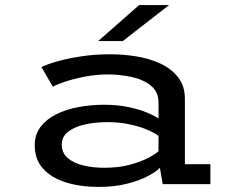

<svg xmlns="http://www.w3.org/2000/svg" viewBox="-20 -726 915 757"><path d="M369 11Q297 11 240 -6.8Q183 -24.5 150 -60.8Q117 -97 117 -153.5Q117 -196 140.2 -226.2Q163.5 -256.5 202.5 -275.8Q241.5 -295 290.2 -304Q339 -313 390.5 -313Q444 -313 488 -303.5Q532 -294 562 -281.2Q592 -268.5 605 -258.5V-321.5Q605 -364 575 -388.2Q545 -412.5 499 -422.5Q453 -432.5 405 -432.5Q360.5 -432.5 315.8 -424Q271 -415.5 236.8 -404Q202.5 -392.5 188.5 -384L143.5 -461.5Q164 -472 205 -483.8Q246 -495.5 300 -503.8Q354 -512 414.5 -512Q465 -512 516.8 -503.8Q568.5 -495.5 612 -475.5Q655.5 -455.5 682.2 -421.2Q709 -387 709 -335.5V-78.5H809.5V0H621.5L610.5 -64.5Q598 -50.5 565.2 -32.8Q532.5 -15 482.5 -2Q432.5 11 369 11ZM391 -64.5Q448 -64.5 492.2 -76.5Q536.5 -88.5 565.5 -104Q594.5 -119.5 605 -130V-190Q592.5 -200.5 563 -213.5Q533.5 -226.5 492.2 -235.5Q451 -244.5 403 -244.5Q355.5 -244.5 314.5 -235.2Q273.5 -226 248.5 -206.5Q223.5 -187 223.5 -156Q223.5 -123.5 246.8 -103.2Q270 -83 308 -73.8Q346 -64.5 391 -64.5ZM464 -564H367L528.5 -706H646.5Z"/></svg>

Font: Trispace SemiExpanded
Style: Regular
Weight: 400
Width: 6
Designer: Tyler Finck
Foundry: Etcetera Type Company
Version: Version 1.210; ttfautohint (v1.8.3)